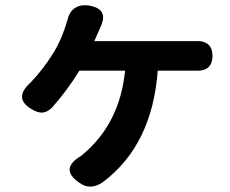

<svg xmlns="http://www.w3.org/2000/svg" viewBox="-20 -627 867 723"><path d="M280 62Q201 9 287 -41Q288 -42 289 -43Q431 -160 451 -361H279Q233 -286 176 -222Q158 -204 139 -203Q122 -202 99 -216Q29 -257 95 -316Q141 -364 178 -423Q212 -476 233 -549Q233 -550 234 -551Q241 -584 264 -598Q287 -612 321 -605Q384 -592 363 -536Q362 -535 362 -534Q361 -531 359 -526Q344 -491 335 -472H514H694Q703 -472 712 -472Q780 -477 780 -416.5Q780 -356 713 -361Q704 -361 694 -361H574Q553 -80 367 59Q321 91 280 62Z"/></svg>

Font: GenSenRounded TW B
Style: Regular
Weight: 700
Version: Version 1.501;PS 1;hotconv 16.6.51;makeotf.lib2.5.65220